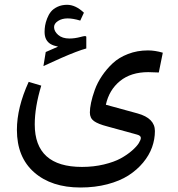

<svg xmlns="http://www.w3.org/2000/svg" viewBox="-20 -562 760 820"><path d="M165.5 -279.8 175.3 -339.8Q201.7 -351.1 228 -362.8Q208.5 -366.7 196.3 -373.8Q184.1 -380.9 177.2 -393.8Q170.4 -406.7 170.4 -425.8Q170.4 -439 172.6 -452.6Q174.8 -466.3 181.2 -482.9Q187.5 -499.5 197.5 -512Q207.5 -524.4 225.6 -533Q243.7 -541.5 266.6 -541.5Q302.7 -541.5 338.4 -507.8L322.8 -474.1Q291.5 -483.4 269 -483.4Q244.6 -483.4 227.8 -472.4Q210.9 -461.4 210.9 -446.3Q210.9 -428.2 228.5 -412.8Q246.1 -397.5 276.4 -397.5Q299.3 -397.5 324.7 -404.3Q328.6 -405.3 331.3 -406Q334 -406.7 338.6 -407.5Q343.3 -408.2 345.9 -407.5Q348.6 -406.7 348.6 -404.3V-355Q330.1 -350.1 303.2 -339.8Q276.4 -329.6 241.9 -314.5Q207.5 -299.3 165.5 -279.8ZM613.3 -253.9Q539.1 -253.9 492.4 -215.8Q445.8 -177.7 432.1 -114.7L567.4 -77.6Q641.6 -57.1 641.6 -2.4Q641.6 32.7 629.4 66.9Q617.2 101.1 591.3 132.3Q565.4 163.6 528.6 187.3Q491.7 210.9 438.7 224.9Q385.7 238.8 323.7 238.8Q199.7 238.8 126 174.1Q52.2 109.4 52.2 -7.3Q52.2 -102.5 102.5 -212.4L156.2 -196.3Q128.4 -104.5 128.4 -30.8Q128.4 150.9 330.1 150.9Q379.9 150.9 423.6 140.4Q467.3 129.9 495.4 114.5Q523.4 99.1 543.7 81.3Q564 63.5 572.8 49.3Q581.5 35.2 581.5 26.9Q581.5 17.1 564.9 12.7L438.5 -22Q398.9 -32.2 381.3 -44.9Q363.8 -57.6 363.8 -81.5Q363.8 -99.1 368.9 -123.5Q374 -147.9 385 -178.5Q396 -209 415.8 -238.3Q435.5 -267.6 461.7 -292Q487.8 -316.4 526.9 -331.5Q565.9 -346.7 611.8 -346.7Q642.1 -346.7 675.3 -336.9L658.2 -252.4Q630.4 -253.9 613.3 -253.9Z"/></svg>

Font: Sahel FD
Style: FD
Weight: 400
Foundry: Saber Rastikerdar (saber.rastikerdar@gmail.com)
Version: Version 3.3.1